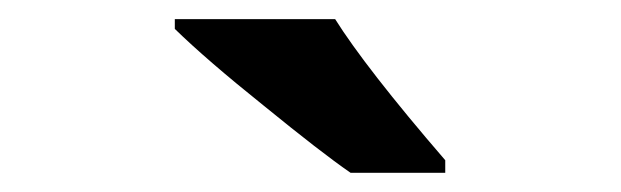

<svg xmlns="http://www.w3.org/2000/svg" viewBox="-20 -786 647 200"><path d="M443.8 -606V-619.1C387.7 -684.1 349.6 -733.4 329.1 -766.1H162.1V-755.9C184.1 -734.4 215.3 -707.5 254.9 -675.8C294.4 -643.6 324.7 -620.1 345.2 -606Z"/></svg>

Font: Samim
Style: Bold
Weight: 700
Foundry: DejaVu fonts team - Redesigned by Saber Rastikerdar
Version: Version 4.0.5